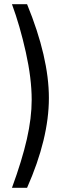

<svg xmlns="http://www.w3.org/2000/svg" viewBox="-20 -770 304 915"><path d="M37 125Q85 -6 108 -107Q131 -208 131 -294Q131 -396 103 -521.5Q75 -647 37 -750H109Q213 -496 213 -303Q213 -110 109 125Z"/></svg>

Font: Cairo
Style: Regular
Weight: 400
Designer: Mohamed Gaber, the designers of Titillium
Foundry: Kief Type Foundry
Version: Version 2.009; ttfautohint (v1.5.33-1714) -l 8 -r 50 -G 200 